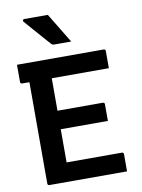

<svg xmlns="http://www.w3.org/2000/svg" viewBox="-101 -1015 802 1083"><g transform="rotate(-10 300.0 -473.5)"><path d="M93 0Q82 0 82 -11V-591H41Q30 -591 30 -602V-700H526Q537 -700 537 -689V-591H210V-405H469Q480 -405 480 -394V-299H210V-109H526Q537 -109 537 -98V0ZM250 -947Q278 -901 302.5 -861Q327 -821 354 -776H257Q247 -776 241 -782Q216 -810 199 -829.5Q182 -849 168.5 -864Q155 -879 141.5 -895Q128 -911 109 -932Q105 -937 107 -942Q109 -947 115 -947Z"/></g></svg>

Font: Recursive Mn Lnr St SmB
Style: Regular
Weight: 600
Monospace: yes
Version: Version 1.079;hotconv 1.0.112;makeotfexe 2.5.65598; ttfautoh